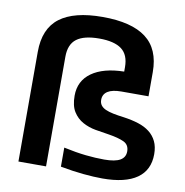

<svg xmlns="http://www.w3.org/2000/svg" viewBox="-89 -897 959 993"><g transform="rotate(10 391.0 -400.5)"><path d="M71 -576Q71 -698 146 -755Q221 -812 371 -812Q523 -812 599 -754.5Q675 -697 675 -576V-449H533Q485 -449 461 -433.5Q437 -418 437 -389Q437 -372 445.5 -360.5Q454 -349 470.5 -341.5Q487 -334 511.5 -329Q536 -324 568 -320Q611 -314 645.5 -303Q680 -292 704.5 -273Q729 -254 742.5 -226Q756 -198 756 -159Q756 -75 694.5 -32Q633 11 514 11Q469 11 412.5 5.5Q356 0 292 -12V-112Q357 -98 408.5 -92.5Q460 -87 506 -87Q563 -87 589.5 -102.5Q616 -118 616 -149Q616 -184 587 -197.5Q558 -211 507 -219Q472 -224 435.5 -230.5Q399 -237 368 -254Q337 -271 317.5 -302Q298 -333 298 -386Q298 -464 359 -507.5Q420 -551 529 -553V-576Q529 -641 490.5 -670Q452 -699 373 -699Q293 -699 254.5 -670Q216 -641 216 -576V0H71Z"/></g></svg>

Font: Encode Sans Wide
Style: SemiBold
Weight: 600
Designer: Pablo Impallari, Andres Torresi
Foundry: Pablo Impallari, Andres Torresi
Version: Version 1.000; ttfautohint (v1.00) -l 8 -r 50 -G 200 -x 14 -